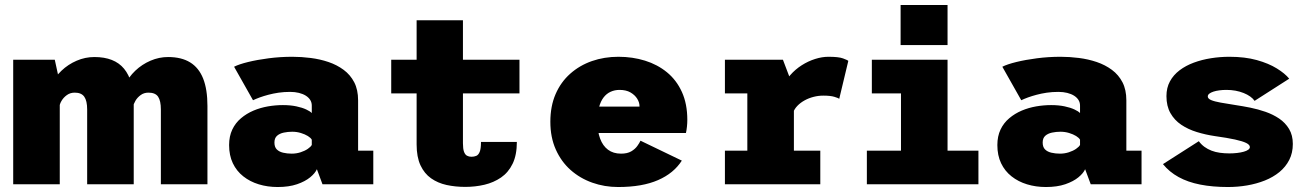

<svg xmlns="http://www.w3.org/2000/svg" viewBox="-20 -740 5275 771"><path d="M626 0V-300.5Q626 -335 615 -351.5Q604 -368 576 -368Q558 -368 544.8 -358.2Q531.5 -348.5 523.8 -335.2Q516 -322 515 -312L465 -330Q465 -365.5 480.8 -398Q496.5 -430.5 523.2 -456Q550 -481.5 584.2 -496.2Q618.5 -511 655 -511Q708.5 -511 743.5 -489.5Q778.5 -468 795.8 -424.5Q813 -381 813 -314.5V0ZM33 0V-500H200L220 -408V0ZM330 0V-300.5Q330 -335 318.5 -351.5Q307 -368 280 -368Q262 -368 248.5 -358.2Q235 -348.5 227.2 -335.2Q219.5 -322 219 -312L169 -330Q169 -365.5 184.5 -398Q200 -430.5 226.8 -456Q253.5 -481.5 287.8 -496.2Q322 -511 359 -511Q439.5 -511 478.2 -464Q517 -417 517 -324.5V0Z M1095 11Q1054.5 11 1019.2 0.2Q984 -10.5 957 -31.8Q930 -53 915 -84.5Q900 -116 900 -157.5Q900 -193 912.8 -219.8Q925.5 -246.5 947.8 -265.2Q970 -284 997.8 -295.8Q1025.5 -307.5 1056 -312.8Q1086.5 -318 1116 -318Q1146 -318 1169.8 -313Q1193.5 -308 1209.5 -300.5Q1225.5 -293 1232 -286V-316Q1232 -328.5 1225.8 -338.5Q1219.5 -348.5 1208 -355.8Q1196.5 -363 1180.5 -367Q1164.5 -371 1145 -371Q1120.5 -371 1098.5 -367.8Q1076.5 -364.5 1057.8 -359.5Q1039 -354.5 1023.2 -348.8Q1007.5 -343 996 -337.5L920 -472Q939.5 -482 976.2 -491Q1013 -500 1059.2 -506Q1105.5 -512 1154 -512Q1190.5 -512 1227.8 -507.2Q1265 -502.5 1299 -491Q1333 -479.5 1360 -459.5Q1387 -439.5 1402.5 -409.5Q1418 -379.5 1418 -337V-135H1479V0H1275L1252.5 -60.5Q1245.5 -44.5 1225.5 -28Q1205.5 -11.5 1172.8 -0.2Q1140 11 1095 11ZM1151.5 -123Q1170 -123 1187 -128.5Q1204 -134 1216 -142.2Q1228 -150.5 1232 -158V-179Q1228 -186.5 1216.2 -193.8Q1204.5 -201 1188 -206Q1171.5 -211 1153.5 -211Q1136 -211 1119.5 -207.5Q1103 -204 1092.5 -194.8Q1082 -185.5 1082 -167.5Q1082 -149.5 1091.5 -140Q1101 -130.5 1117 -126.8Q1133 -123 1151.5 -123Z M1653 -160V-658.5H1839V-165Q1839 -142.5 1843.2 -130.8Q1847.5 -119 1855.2 -114.8Q1863 -110.5 1873 -110.5Q1883.5 -110.5 1892.2 -114Q1901 -117.5 1906.2 -130Q1911.5 -142.5 1911.5 -170H2055.5Q2055.5 -117.5 2038.5 -82.5Q2021.5 -47.5 1992 -27.2Q1962.5 -7 1925.5 1.8Q1888.5 10.5 1848.5 10.5Q1808.5 10.5 1773.2 2.8Q1738 -5 1711 -24Q1684 -43 1668.5 -76.2Q1653 -109.5 1653 -160ZM1551 -365V-500H2066V-365Z M2462 11Q2407.5 11 2358.2 -6.5Q2309 -24 2271.2 -57.5Q2233.5 -91 2211.8 -139.8Q2190 -188.5 2190 -251Q2190 -313.5 2211 -362Q2232 -410.5 2269.8 -444Q2307.5 -477.5 2357 -494.8Q2406.5 -512 2463.5 -512Q2520 -512 2570 -496.5Q2620 -481 2658.2 -449.8Q2696.5 -418.5 2718.2 -370.8Q2740 -323 2740 -258.5Q2740 -245.5 2738.5 -231.2Q2737 -217 2734.5 -206H2341V-312H2548Q2548 -312.5 2548 -313Q2548 -313.5 2548 -314Q2548 -328.5 2538.8 -343.5Q2529.5 -358.5 2511.8 -368.8Q2494 -379 2468 -379Q2448.5 -379 2432 -371.5Q2415.5 -364 2403.8 -348.8Q2392 -333.5 2385.5 -309.5Q2379 -285.5 2379 -252.5Q2379 -212.5 2389.8 -183.5Q2400.5 -154.5 2421.5 -138.8Q2442.5 -123 2474 -123Q2499 -123 2514.8 -132.2Q2530.5 -141.5 2539.2 -153.8Q2548 -166 2552 -175L2718 -95Q2701.5 -69.5 2677.8 -50Q2654 -30.5 2622.5 -16.8Q2591 -3 2551 4Q2511 11 2462 11Z M2891 0V-135H2981V-365H2891V-500H3124L3168 -384V-135H3274V0ZM3165 -288 3108 -320Q3108 -355 3120.2 -384.8Q3132.5 -414.5 3153 -438Q3173.5 -461.5 3199.5 -478Q3225.5 -494.5 3253.2 -503.2Q3281 -512 3307 -512Q3347.5 -512 3365.2 -505.5Q3383 -499 3386.5 -495.5L3350 -343Q3346.5 -346.5 3330.5 -351.2Q3314.5 -356 3286 -356Q3266 -356 3246.8 -351Q3227.5 -346 3210.8 -336.8Q3194 -327.5 3182 -315Q3170 -302.5 3165 -288Z M3461 0V-135H3598V-365H3481V-500H3785V-135H3909V0ZM3596.5 -720H3785V-559H3596.5Z M4180 11Q4139.5 11 4104.2 0.2Q4069 -10.5 4042 -31.8Q4015 -53 4000 -84.5Q3985 -116 3985 -157.5Q3985 -193 3997.8 -219.8Q4010.5 -246.5 4032.8 -265.2Q4055 -284 4082.8 -295.8Q4110.5 -307.5 4141 -312.8Q4171.5 -318 4201 -318Q4231 -318 4254.8 -313Q4278.5 -308 4294.5 -300.5Q4310.5 -293 4317 -286V-316Q4317 -328.5 4310.8 -338.5Q4304.5 -348.5 4293 -355.8Q4281.5 -363 4265.5 -367Q4249.5 -371 4230 -371Q4205.5 -371 4183.5 -367.8Q4161.5 -364.5 4142.8 -359.5Q4124 -354.5 4108.2 -348.8Q4092.5 -343 4081 -337.5L4005 -472Q4024.5 -482 4061.2 -491Q4098 -500 4144.2 -506Q4190.5 -512 4239 -512Q4275.5 -512 4312.8 -507.2Q4350 -502.5 4384 -491Q4418 -479.5 4445 -459.5Q4472 -439.5 4487.5 -409.5Q4503 -379.5 4503 -337V-135H4564V0H4360L4337.5 -60.5Q4330.5 -44.5 4310.5 -28Q4290.5 -11.5 4257.8 -0.2Q4225 11 4180 11ZM4236.5 -123Q4255 -123 4272 -128.5Q4289 -134 4301 -142.2Q4313 -150.5 4317 -158V-179Q4313 -186.5 4301.2 -193.8Q4289.5 -201 4273 -206Q4256.5 -211 4238.5 -211Q4221 -211 4204.5 -207.5Q4188 -204 4177.5 -194.8Q4167 -185.5 4167 -167.5Q4167 -149.5 4176.5 -140Q4186 -130.5 4202 -126.8Q4218 -123 4236.5 -123Z M4911 11Q4849 11 4799.5 1.2Q4750 -8.5 4712.8 -29Q4675.5 -49.5 4650 -81L4794 -173Q4804 -159.5 4816.8 -150.2Q4829.5 -141 4845 -135Q4860.5 -129 4878.8 -126.5Q4897 -124 4917 -124Q4933.5 -124 4948.2 -125.8Q4963 -127.5 4974.5 -130.8Q4986 -134 4992.5 -138.8Q4999 -143.5 4999 -149.5Q4999 -158.5 4984.5 -165.8Q4970 -173 4939.2 -179.8Q4908.5 -186.5 4858.5 -193.5Q4821 -199 4786 -209.8Q4751 -220.5 4723.5 -239Q4696 -257.5 4680 -285.8Q4664 -314 4664 -354Q4664 -387.5 4678 -413.2Q4692 -439 4716.8 -457.8Q4741.5 -476.5 4774 -488.5Q4806.5 -500.5 4843 -506.2Q4879.5 -512 4917 -512Q4979 -512 5026.8 -498.8Q5074.5 -485.5 5107.2 -465.2Q5140 -445 5157 -424L5018 -335Q5011.5 -344.5 5000.2 -352.5Q4989 -360.5 4974 -366.5Q4959 -372.5 4941.5 -375.8Q4924 -379 4905 -379Q4890 -379 4876.5 -377.2Q4863 -375.5 4852.5 -372Q4842 -368.5 4836 -363.8Q4830 -359 4830 -352.5Q4830 -344 4843.2 -338.2Q4856.5 -332.5 4881.5 -328Q4906.5 -323.5 4942 -318Q4969 -314 5000.2 -307.8Q5031.5 -301.5 5061.8 -291Q5092 -280.5 5116.8 -263.8Q5141.5 -247 5156.5 -222Q5171.5 -197 5171.5 -162Q5171.5 -126 5157.2 -98Q5143 -70 5117.8 -49.2Q5092.5 -28.5 5059.2 -15.2Q5026 -2 4988.2 4.5Q4950.5 11 4911 11Z"/></svg>

Font: Trispace Thin ExtraBold
Style: Regular
Weight: 800
Version: Version 1.210